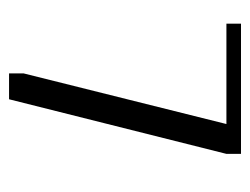

<svg xmlns="http://www.w3.org/2000/svg" viewBox="-84 -468 552 424"><g transform="rotate(90 192.0 -256.0)"><path d="M32.2 -480V-512.2H319.8V-480L199.2 0H142.1V-32.2L253.9 -480Z"/></g></svg>

Font: Gawaa
Style: Regular
Weight: 400
Designer: T. Christopher White
Version: Version 1.0